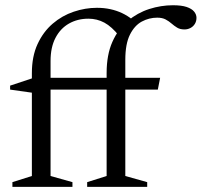

<svg xmlns="http://www.w3.org/2000/svg" viewBox="-20 -730 788 750"><path d="M263 0H28.5V-18.5L104.5 -42.5V-444Q104.5 -510 126.8 -558Q149 -606 185.8 -637.5Q222.5 -669 267.8 -684.2Q313 -699.5 358.5 -699.5Q386.5 -699.5 410.8 -694.2Q435 -689 456.8 -678.8Q478.5 -668.5 498 -653L446 -589Q416.5 -626 387.8 -641.5Q359 -657 325.5 -657Q283 -657 249.5 -638Q216 -619 196.8 -582.2Q177.5 -545.5 177.5 -491.5V-42.5L263 -18.5ZM596.5 -380H124L104.5 -368L19.5 -380V-395.5L111.5 -426H135H605.5ZM469.5 -42.5 555 -18.5V0H320.5V-18.5L396.5 -42.5V-444.5Q396.5 -516 419 -566.5Q441.5 -617 479.2 -648.5Q517 -680 563 -694.8Q609 -709.5 655.5 -709.5Q689 -709.5 709 -702.8Q729 -696 738.2 -684.8Q747.5 -673.5 747.5 -660.5Q747.5 -647 741.2 -636.8Q735 -626.5 724.2 -620.8Q713.5 -615 700.5 -615Q683.5 -615 672 -622Q660.5 -629 650.2 -638Q640 -647 627 -654Q614 -661 594 -661Q562.5 -661 534 -645.8Q505.5 -630.5 487.5 -594.5Q469.5 -558.5 469.5 -496.5Z"/></svg>

Font: Newsreader Text
Style: Regular
Weight: 400
Designer: Hugues Gentile
Foundry: Production Type
Version: Version 1.001